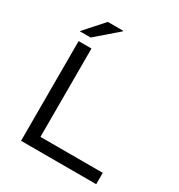

<svg xmlns="http://www.w3.org/2000/svg" viewBox="-201 -1008 1069 1144"><g transform="rotate(30 334.0 -436.0)"><path d="M88.9 -740.2 206.1 -872.1H312V-868.2L164.1 -740.2ZM112.8 0V-686H201.2V-78.1H629.9V0Z"/></g></svg>

Font: Archivo Expanded Light
Style: Regular
Weight: 300
Width: 7
Designer: Hector Gatti
Foundry: Omnibus-Type
Version: Version 2.001